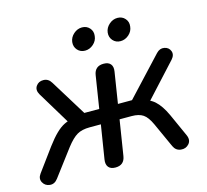

<svg xmlns="http://www.w3.org/2000/svg" viewBox="-108 -809 1007 932"><g transform="rotate(-15 395.0 -342.5)"><path d="M319.5 -44.3 346.6 -213.6H290.4Q251.4 -213.6 226.9 -199.4Q202.4 -185.2 172.2 -146.2L72.3 -13.7Q55.5 8.9 31.8 6.4Q8.2 4 -2.9 -16.3Q-14 -36.7 2.2 -58.8L86 -172.9Q112.8 -208.8 135 -230.3Q157.2 -251.9 178.4 -262.3Q199.6 -272.7 225 -276.7L207.2 -248.5L96.8 -431.2Q82.3 -456 95.1 -474.9Q107.9 -493.8 132.7 -493.3Q157.5 -492.9 171.7 -469L283.4 -287.8H358.3L384 -450.6Q390.7 -494.4 435.2 -494.4Q459 -494.4 469.9 -481.3Q480.9 -468.2 477 -444.1L452.3 -287.8H523L699.9 -477.6Q717.7 -496.6 739.9 -492.4Q762.2 -488.3 769.9 -468.2Q777.6 -448.2 759.2 -427.6L594.9 -248.5L559.6 -275.3Q603.4 -271.3 631.6 -246.1Q659.8 -220.9 683.6 -169.2L735 -55.2Q747.2 -28.2 731.5 -10Q715.7 8.3 690.4 5.5Q665.1 2.7 653.9 -22L597.5 -146.2Q579.5 -185.5 558.5 -199.5Q537.6 -213.6 501.3 -213.6H440.6L412.5 -36.6Q405.7 7.3 361.3 7.3Q337.5 7.3 326.6 -6.1Q315.6 -19.5 319.5 -44.3ZM315.7 -635.4Q318.6 -658.8 337.3 -675.3Q356 -691.9 379.4 -691.9Q402.8 -691.9 417.5 -675.3Q432.1 -658.8 428.8 -635.4Q426.6 -612 407.9 -595.4Q389.2 -578.8 365.8 -578.8Q342.4 -578.8 327.7 -595.4Q313.1 -612 315.7 -635.4ZM493.9 -635.4Q496.8 -658.8 515.5 -675.3Q534.2 -691.9 557.6 -691.9Q581 -691.9 595.6 -675.3Q610.3 -658.8 607 -635.4Q604.8 -612 586.1 -595.4Q567.3 -578.8 544 -578.8Q520.6 -578.8 505.9 -595.4Q491.3 -612 493.9 -635.4Z"/></g></svg>

Font: SN Pro Thin
Style: Italic
Weight: 200
Italic angle: -9°
Designer: Tobias Whetton
Foundry: Supernotes
Version: Version 1.003;Glyphs 3.3 (3324)